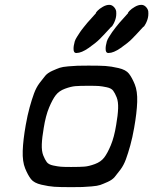

<svg xmlns="http://www.w3.org/2000/svg" viewBox="-20 -770 658 790"><path d="M295 -552H293Q285 -552 283 -563Q282 -572 283.5 -581.5Q285 -591 287.5 -599.5Q290 -608 297.5 -619.5Q305 -631 309.5 -638Q314 -645 324.5 -658Q335 -671 340 -677Q345 -683 358 -697Q371 -711 375 -716Q373 -717 381 -725.5Q389 -734 403 -742Q417 -750 429 -750H430Q440 -750 448 -742Q456 -734 458 -724Q459 -714 458 -705Q457 -696 454 -687.5Q451 -679 447.5 -672.5Q444 -666 441.5 -662.5Q439 -659 438 -660Q407 -626 390.5 -609.5Q374 -593 344.5 -572.5Q315 -552 295 -552ZM427 -552H425Q417 -552 415 -563Q414 -572 415.5 -581.5Q417 -591 419.5 -599.5Q422 -608 429.5 -619.5Q437 -631 441.5 -638Q446 -645 456.5 -658Q467 -671 472 -677Q477 -683 490 -697Q503 -711 507 -716Q505 -717 513 -725.5Q521 -734 535 -742Q549 -750 561 -750H562Q572 -750 580 -742Q588 -734 590 -724Q591 -714 590 -705Q589 -696 586 -687.5Q583 -679 579.5 -672.5Q576 -666 573.5 -662.5Q571 -659 570 -660Q539 -626 522.5 -609.5Q506 -593 476.5 -572.5Q447 -552 427 -552ZM271 0Q226 0 203.5 -1.5Q181 -3 150.5 -10Q120 -17 107.5 -33Q95 -49 83.5 -77Q72 -105 73.5 -149.5Q75 -194 86 -256Q93 -296 102 -328.5Q111 -361 120 -385.5Q129 -410 142.5 -428Q156 -446 166 -458Q176 -470 195 -478.5Q214 -487 225.5 -491Q237 -495 261 -497Q285 -499 299 -499.5Q313 -500 342 -500Q345 -500 347 -500Q392 -500 414.5 -498.5Q437 -497 467.5 -490Q498 -483 510.5 -467Q523 -451 534.5 -423Q546 -395 544.5 -350.5Q543 -306 532 -244Q525 -204 516 -171.5Q507 -139 498 -114.5Q489 -90 475.5 -72Q462 -54 452 -42Q442 -30 423 -21.5Q404 -13 392.5 -9Q381 -5 357 -3Q333 -1 319 -0.5Q305 0 276 0Q273 0 271 0ZM275 -83Q310 -83 328 -84.5Q346 -86 370.5 -95Q395 -104 408.5 -121.5Q422 -139 436 -172.5Q450 -206 458 -256Q465 -296 466 -324Q467 -352 460 -369.5Q453 -387 445.5 -397Q438 -407 419 -411Q400 -415 387.5 -416Q375 -417 348 -417Q345 -417 343 -417Q308 -417 290 -415.5Q272 -414 247.5 -405Q223 -396 209.5 -378.5Q196 -361 182 -327.5Q168 -294 160 -244Q153 -204 152 -176Q151 -148 158 -130.5Q165 -113 172.5 -103Q180 -93 199 -89Q218 -85 230.5 -84Q243 -83 270 -83Q273 -83 275 -83Z"/></svg>

Font: Hermit LightItalic
Style: Regular
Weight: 300
Italic angle: -10°
Designer: Pablo Caro
Version: Version 2.000;PS 002.000;hotconv 1.0.88;makeotf.lib2.5.64775